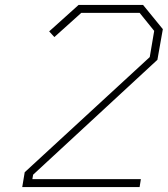

<svg xmlns="http://www.w3.org/2000/svg" viewBox="-20 -757 679 777"><path d="M70 0 80 -60 586 -526 604 -632 545 -705H309L200 -607L179 -630L298 -737H559L639 -639L617 -515L114 -50L111 -32H550L545 0Z"/></svg>

Font: Tomorrow ExtraLight
Style: Italic
Weight: 275
Italic angle: -10°
Designer: Tony de Marco, Monica Rizzolli
Foundry: Just in Type
Version: Version 2.002